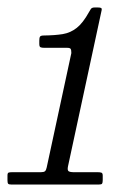

<svg xmlns="http://www.w3.org/2000/svg" viewBox="-32 -950 367 514"><path d="M-12 -467.4V-480Q-12 -486.6 -9.3 -487.8Q-6.6 -489 0 -489H77.4Q85.5 -489 88.5 -491.7Q91.5 -494.4 93 -501.6L159 -807.9Q159 -816 157.2 -819Q155.4 -822 147.6 -822H86.4Q79.8 -822 76.5 -823.5Q73.2 -825 73.2 -832.2V-841.2Q73.2 -849.3 75.3 -852.1Q77.4 -855 85.8 -855Q114.9 -855.3 135.9 -858.7Q156.9 -862.2 173.5 -875.4Q190.2 -888.6 206.1 -917.4Q208.5 -921.9 211.2 -925.9Q213.9 -930 221.4 -930H229.8Q235.5 -930 238.3 -928.8Q241.2 -927.6 240 -922.2L150 -504.6Q147.9 -494.4 151.6 -491.7Q155.4 -489 166.2 -489H229.8Q235.8 -489 239.4 -487.8Q243 -486.6 243 -480V-468Q243 -460.8 241.3 -458.4Q239.7 -456 232.8 -456H-1.8Q-8.4 -456 -10.2 -458.2Q-12 -460.5 -12 -467.4Z"/></svg>

Font: Besley*
Style: Italic
Weight: 400
Italic angle: -13°
Designer: Owen Earl
Foundry: indestructible type*
Version: Version 2.000; ttfautohint (v1.8.3)